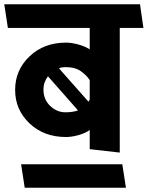

<svg xmlns="http://www.w3.org/2000/svg" viewBox="-31 -700 693 901"><path d="M390 0V-90Q370 -75 337.5 -66Q305 -57 279 -57Q175 -57 107.5 -121Q40 -185 40 -278Q40 -371 107.5 -435.5Q175 -500 279 -500Q305 -500 337.5 -491Q370 -482 390 -468V-569H6L-11 -680H626L642 -569H531V16ZM246 -379 384 -223Q385 -224 387 -227Q389 -230 390 -233V-324Q376 -346 349 -365.5Q322 -385 276 -385Q269 -385 261 -384Q253 -383 246 -379ZM335 -182 194 -342Q184 -329 178.5 -313.5Q173 -298 173 -279Q173 -233 204.5 -203Q236 -173 276 -173Q294 -173 309.5 -175.5Q325 -178 335 -182ZM560 181H85L68 71H543Z"/></svg>

Font: Palanquin
Style: Bold
Weight: 700
Designer: Pria Ravichandran
Version: Version 1.0.4